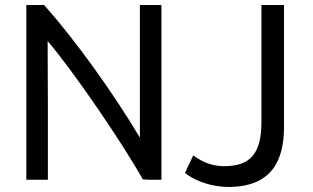

<svg xmlns="http://www.w3.org/2000/svg" viewBox="-20 -715 1248 766"><path d="M873 -52C817 -52 777 -76 751 -95L718 -25C742 -5 805 31 897 31C1062 28 1113 -72 1113 -208V-695H1023V-228C1023 -100 977 -52 873 -52ZM624 2V-695H538V-166C434 -341 284 -551 156 -695H85V2H171V-290C171 -378 170 -465 170 -551C273 -432 475 -134 550 1L580 2Z"/></svg>

Font: Repo
Style: Regular
Weight: 400
Designer: Stefan Peev
Foundry: Context Ltd
Version: Version 0.000